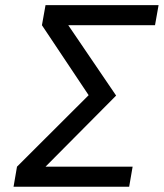

<svg xmlns="http://www.w3.org/2000/svg" viewBox="-20 -713 626 733"><path d="M31.7 0H473.1L486.3 -76.7H153.8L423.3 -348.1L240.7 -616.7H571.8L585.4 -693.4H153.8L140.1 -616.7L318.4 -349.6L44.9 -76.7Z"/></svg>

Font: Cascadia Code SemiLight
Style: Italic
Weight: 350
Italic angle: -10°
Monospace: yes
Designer: Aaron Bell
Foundry: Saja Typeworks
Version: Version 2404.023